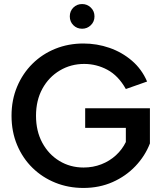

<svg xmlns="http://www.w3.org/2000/svg" viewBox="-20 -922 806 949"><path d="M386 -780Q360 -780 342.5 -797.5Q325 -815 325 -841Q325 -867 342.5 -884.5Q360 -902 386 -902Q411 -902 429 -884.5Q447 -867 447 -841Q447 -815 429 -797.5Q411 -780 386 -780ZM602 -482Q565 -548 511 -577Q457 -606 396 -606Q330 -606 275.5 -573.5Q221 -541 189.5 -483.5Q158 -426 158 -350Q158 -274 189 -216.5Q220 -159 273.5 -126.5Q327 -94 393 -94Q440 -94 481 -110Q522 -126 553 -154.5Q584 -183 602 -220V-290H401V-387H721V-213Q697 -151 649.5 -101Q602 -51 536.5 -22Q471 7 392 7Q318 7 253.5 -19Q189 -45 140.5 -92.5Q92 -140 64.5 -205.5Q37 -271 37 -350Q37 -428 64.5 -493.5Q92 -559 140.5 -607Q189 -655 253.5 -681Q318 -707 392 -707Q459 -707 521 -685.5Q583 -664 632 -622Q681 -580 707 -519Z"/></svg>

Font: Albert Sans SemiBold
Style: Regular
Weight: 600
Designer: Andreas Rasmussen
Foundry: a.Foundry
Version: Version 1.025